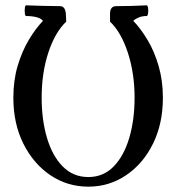

<svg xmlns="http://www.w3.org/2000/svg" viewBox="-20 -686 660 719"><path d="M311 13Q232 13 168.5 -30Q105 -73 67.5 -148Q30 -223 30 -320Q30 -385 46 -439Q62 -493 87.5 -536Q113 -579 141 -608Q134 -617 117 -621.5Q100 -626 78 -626Q74 -626 73 -636Q72 -646 73 -656Q74 -666 78 -666Q109 -665 142.5 -664Q176 -663 205 -663Q226 -663 227 -628L228 -605Q186 -565 161 -489Q136 -413 136 -320Q136 -237 156 -169.5Q176 -102 215 -62.5Q254 -23 311 -23Q367 -23 405.5 -62.5Q444 -102 464 -169.5Q484 -237 484 -320Q484 -411 459 -488Q434 -565 392 -605V-634Q392 -663 415 -663Q473 -663 529 -666Q533 -666 534.5 -656Q536 -646 534.5 -636Q533 -626 529 -626Q513 -626 500.5 -621Q488 -616 479 -608Q507 -579 532.5 -536.5Q558 -494 574 -439Q590 -384 590 -320Q590 -223 553 -148Q516 -73 452.5 -30Q389 13 311 13Z"/></svg>

Font: Junicode Two Beta Condensed Medium
Style: Regular
Weight: 500
Width: 3
Designer: Peter S. Baker
Foundry: Briery Creek Software
Version: Version 1.053; ttfautohint (v1.8.4)